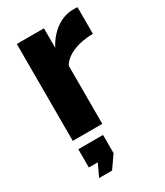

<svg xmlns="http://www.w3.org/2000/svg" viewBox="-187 -610 774 901"><g transform="rotate(-30 200.0 -160.0)"><path d="M145 213 192 146V47H58V146H106L75 213ZM388 -532C382 -533 376 -533 362 -533C299 -532 238 -489 202 -419V-525H55V0H215V-315C243 -363 311 -387 388 -388Z"/></g></svg>

Font: Raleway
Style: ExtraBold
Weight: 800
Designer: Matt McInerney, Pablo Impallari, Rodrigo Fuenzalida
Foundry: Matt McInerney, Pablo Impallari, Rodrigo Fuenzalida
Version: Version 3.000